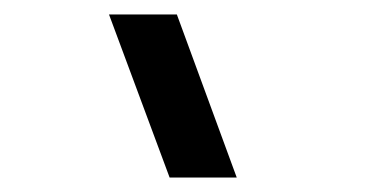

<svg xmlns="http://www.w3.org/2000/svg" viewBox="-20 -397 510 266"><path d="M215 -151 131 -377H225L308 -151Z"/></svg>

Font: Genos
Style: Bold Italic
Weight: 700
Italic angle: -8°
Version: Version 1.010